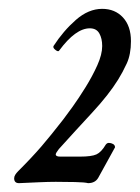

<svg xmlns="http://www.w3.org/2000/svg" viewBox="-20 -665 316 434"><path d="M23 -251Q12 -251 12 -262Q12 -266 14.5 -270Q17 -274 21 -278Q53 -310 74 -334.5Q95 -359 123 -395Q130 -404 144 -423.5Q158 -443 173.5 -468Q189 -493 200 -517.5Q211 -542 211 -561Q211 -578 204.5 -589.5Q198 -601 183 -601Q151 -601 114 -551Q112 -547 105.5 -552Q99 -557 101 -561Q123 -595 151.5 -620Q180 -645 211 -645Q240 -645 258 -625.5Q276 -606 276 -572Q276 -542 266.5 -521.5Q257 -501 247 -485Q226 -451 188 -410Q150 -369 113 -328Q106 -319 106 -316Q106 -311 116 -311H161Q187 -311 198 -316Q209 -321 219 -338Q222 -342 226 -342Q231 -342 235.5 -339.5Q240 -337 240 -332L202 -263Q195 -251 179 -251Q172 -253 149.5 -253.5Q127 -254 106 -254Q90 -254 67.5 -253Q45 -252 23 -251Z"/></svg>

Font: Junicode Two Beta Condensed
Style: Italic
Weight: 400
Width: 3
Italic angle: -9°
Version: Version 1.053; ttfautohint (v1.8.4)